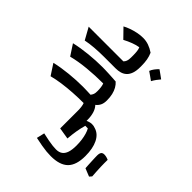

<svg xmlns="http://www.w3.org/2000/svg" viewBox="-214 -1287 2312 2312"><g transform="rotate(-45 942.0 -131.5)"><path d="M182.6 -254 81.7 -277.7Q68 -213.6 59.7 -165.5Q51.4 -117.5 47.7 -79.1Q44 -40.8 44 -5.1Q44 148.3 114.9 219.3Q185.9 290.3 339.4 290.3Q469.5 290.3 551.9 249.5Q634.3 208.8 657.3 133.8Q670 102.6 668.6 71Q667.3 39.4 649.9 0H663.8V-160.1H360.7L336.7 -12.8Q480.5 -1.6 596.7 31L596.1 75.2Q568.9 90.6 531.3 101.7Q493.7 112.9 448.8 119Q403.9 125.1 354 125.1Q282.2 125.1 236.1 110Q190.1 94.8 168 63.5Q145.9 32.2 145.9 -16.3Q145.9 -42.5 149.4 -74.6Q152.9 -106.8 160.9 -150.3Q168.9 -193.8 182.6 -254ZM442.7 511.4Q457.8 511.4 467.9 511.6Q478.1 511.7 484.9 511.7Q491.7 511.7 497.1 512Q506.2 492.5 510.6 473.4Q515 454.3 515 437.9Q515 410.6 498.2 397.6Q481.4 384.7 443.7 384.7Q402.2 402.8 360.6 421.4Q319 440.1 278 458.6Q236.9 477.1 196.1 495.9Q203.6 502.4 210.9 508.9Q218.2 515.3 225 521.3Q259.3 518.7 299.2 516.4Q339.1 514 376.9 512.7Q414.7 511.4 442.7 511.4ZM225 521.3Q261.6 498.8 298.1 476.4Q334.6 454 371 430.9Q407.3 407.9 443.7 384.7Q430.7 384.7 406.8 385.5Q382.9 386.3 353.5 387.7Q324.1 389.1 293.6 390.6Q263.2 392.2 237.2 394Q226.8 419.2 216.6 444.5Q206.5 469.7 196.1 495.9Q203.6 502.4 210.9 508.9Q218.2 515.3 225 521.3Z M861.4 -776.6 723.1 -686.2Q741.8 -615.2 753.6 -531Q765.4 -446.8 771 -356.4Q776.5 -266 776.5 -176.3Q753.8 -167.5 724 -163.8Q694.1 -160.1 663.6 -160.1Q653.8 -160.1 649 -152.1Q644.1 -144.2 644.1 -123.7V-36.4Q644.1 -15.9 649 -8Q653.8 0 663.6 0Q725.2 0 775.3 -14.5Q825.3 -29 860.3 -61.5Q882.8 -31.6 915.7 -15.8Q948.5 0 996.5 0H996.9V-160.1H996.5Q979.9 -160.1 965.6 -161.7Q951.3 -163.4 936.9 -169.4Q922.5 -175.5 905.7 -188.4Q907.1 -214.5 907.9 -239.7Q908.7 -264.9 909.3 -286.3Q909.9 -307.7 909.9 -321.4Q909.9 -376.1 906.9 -434.5Q903.9 -492.9 897.8 -551.7Q891.8 -610.5 882.8 -667.5Q873.7 -724.5 861.4 -776.6Z M1194.9 -776.6 1056.6 -686.2Q1070.4 -633.2 1080.7 -572.2Q1090.9 -511.3 1097.3 -445.4Q1103.7 -379.6 1106.9 -311.6Q1110 -243.5 1110 -176.3Q1087.3 -167.5 1057.5 -163.8Q1027.6 -160.1 997.1 -160.1Q987.3 -160.1 982.5 -152.1Q977.6 -144.2 977.6 -123.7V-36.4Q977.6 -15.9 982.5 -8Q987.3 0 997.1 0Q1051.8 0 1095.7 -10.3Q1139.6 -20.7 1173.8 -40.1Q1208 -59.5 1232.5 -87Q1234.7 -115.9 1236.7 -148.5Q1238.7 -181 1240.2 -213.5Q1241.6 -245.9 1242.5 -273.9Q1243.4 -301.9 1243.4 -321.4Q1243.4 -376.1 1240.4 -434.4Q1237.4 -492.7 1231.3 -551.6Q1225.3 -610.5 1216.3 -667.5Q1207.2 -724.5 1194.9 -776.6Z M1469.7 -783.7 1318 -699.5Q1331.4 -635.8 1337.5 -557.5Q1343.7 -479.1 1343.7 -393.3V-199.7Q1343.7 -158.8 1353.5 -122.8Q1363.3 -86.8 1388 -59.1Q1412.7 -31.5 1456.4 -15.7Q1500.1 0 1567.6 0H1568.1V-160.1H1567.6Q1529 -160.1 1506.6 -168.9Q1484.1 -177.7 1469.7 -193.1Z M1608.2 108Q1590.6 133.6 1572.8 159Q1555 184.5 1536.1 210.4Q1564.7 226.2 1589.9 244.3Q1615.2 262.4 1637.6 282.5Q1656.7 256.6 1674.9 231.3Q1693 206 1710.6 181Q1686.6 156.4 1661 137.3Q1635.4 118.1 1608.2 108ZM1567.9 0H1582.8Q1641 0 1687.2 -8.2Q1733.3 -16.3 1774.9 -35Q1806.3 -81.1 1822.4 -127.6Q1838.5 -174.1 1838.5 -223.8Q1838.5 -269.6 1828.7 -318.2Q1818.8 -366.9 1802.8 -411.7Q1786.8 -456.4 1768.2 -489.8L1652.1 -376.6Q1680 -324.1 1699.4 -272.8Q1718.8 -221.4 1725.2 -177.4Q1704.7 -167.6 1673.3 -163.9Q1641.9 -160.1 1605.4 -160.1H1567.9Q1558.1 -160.1 1553.3 -152.1Q1548.4 -144.2 1548.4 -123.7V-36.4Q1548.4 -15.9 1553.3 -8Q1558.1 0 1567.9 0Z"/></g></svg>

Font: Pinar-VF
Style: Regular
Weight: 300
Designer: Amin Abedi
Version: Version 3.0